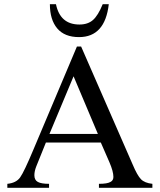

<svg xmlns="http://www.w3.org/2000/svg" viewBox="-20 -896 762 916"><path d="M470 -876H499Q481 -719 357 -719Q288 -719 253 -760.5Q218 -802 218 -876H247Q267 -779 359 -779Q399 -779 423.5 -800.5Q448 -822 470 -876ZM707 0H452V-19Q492 -19 507 -28Q521 -35 521 -52Q521 -78 502 -122L461 -216H199L153 -102Q144 -79 144 -60Q144 -37 160.5 -28Q177 -19 214 -19V0H15V-19Q57 -23 76 -49.5Q95 -76 141 -186L347 -674H367L613 -111Q635 -59 652.5 -41Q670 -23 707 -19ZM447 -257 331 -532 216 -257Z"/></svg>

Font: STIX
Style: Regular
Weight: 400
Designer: MicroPress Inc., with final additions and corrections provided by Coen Hoffman, Elsevier (retired)
Version: Version 1.1.1